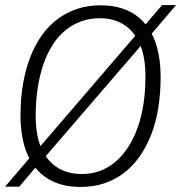

<svg xmlns="http://www.w3.org/2000/svg" viewBox="-25 -730 716 759"><path d="M671 -710 556 -575 555 -576 138 -92H136L51 8H-5L112 -129L114 -128L528 -610H530L616 -710ZM294 9Q179 9 117.5 -64Q56 -137 56 -275Q56 -340 66 -398Q76 -456 94.5 -504Q113 -552 140 -590Q167 -628 202.5 -654.5Q238 -681 280.5 -695Q323 -709 372 -709Q488 -709 549 -635.5Q610 -562 610 -425Q610 -360 600.5 -302Q591 -244 572 -196Q553 -148 526 -110Q499 -72 464 -45.5Q429 -19 386.5 -5Q344 9 294 9ZM298 -42Q337 -42 370.5 -54.5Q404 -67 432 -91Q460 -115 482 -149Q504 -183 519.5 -226.5Q535 -270 542.5 -321Q550 -372 550 -429Q550 -542 501.5 -600Q453 -658 370 -658Q331 -658 297 -646Q263 -634 234.5 -611Q206 -588 184 -554Q162 -520 147 -477Q132 -434 124 -382Q116 -330 116 -271Q116 -158 165 -100Q214 -42 298 -42Z"/></svg>

Font: Georama ExtraCondensed Thin Light
Style: Italic
Weight: 300
Italic angle: -9°
Version: Version 1.001